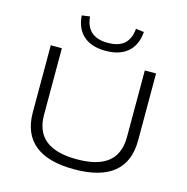

<svg xmlns="http://www.w3.org/2000/svg" viewBox="-132 -1069 1174 1203"><g transform="rotate(15 455.0 -467.5)"><path d="M455 8Q285 8 199 -62Q113 -132 113 -271V-705H185V-274Q185 -164 252.5 -110.5Q320 -57 454 -57Q590 -57 656.5 -110.5Q723 -164 723 -274V-705H796V-271Q796 -132 710.5 -62Q625 8 455 8ZM453 -760Q362 -760 310 -805Q258 -850 252 -936L304 -943Q309 -879 346 -845.5Q383 -812 453 -812Q525 -812 561 -845.5Q597 -879 602 -943L655 -936Q648 -850 596 -805Q544 -760 453 -760Z"/></g></svg>

Font: Nunito Sans 10pt Expanded Light
Style: Regular
Weight: 300
Width: 7
Designer: Vernon Adams
Foundry: Vernon Adams
Version: Version 3.101;gftools[0.9.27]